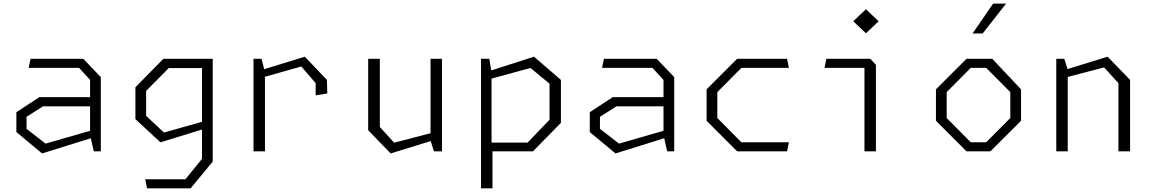

<svg xmlns="http://www.w3.org/2000/svg" viewBox="-20 -818 6240 1038"><path d="M467 -88V-386L407.5 -451H135L145 -500H430.5L525 -401V0H487ZM68.5 -104V-211.5L193 -293H491.5V-243H212.5L123.5 -186.5V-121.5L226.5 -41.5L491.5 -118V-77L207.5 11.5Z M765 151H982.5L1072 41V-139.5V-149.5V-500H1130V56L1010.5 200H775ZM712 -174V-346L863 -500H1105.5V-450H892.5L770 -326.5V-191.5L866.5 -101.5L1105.5 -169V-128L847.5 -48.5Z M1686.5 -368.5 1609 -458.5 1370 -391V-432L1628 -511.5L1747.5 -386L1749.5 -312.5L1686.5 -302.5ZM1350.5 -500H1394L1412.5 -426.5V0H1350.5Z M2033.5 -131.5 2111 -46.5 2350 -109V-68L2092 11.5L1970.5 -114V-500H2033.5ZM2369.5 0H2326L2307.5 -58.5V-500H2369.5Z M2580.5 -500H2625.5L2637.5 -426.5V-31.5L2642.5 -12.5V200H2580.5ZM2619 -47H2832L2951 -170.5V-365.5L2848 -450.5L2619 -388V-432L2867 -511.5L3012.5 -386V-154L2861.5 0H2619Z M3567 -88V-386L3507.5 -451H3235L3245 -500H3530.5L3625 -401V0H3587ZM3168.5 -104V-211.5L3293 -293H3591.5V-243H3312.5L3223.5 -186.5V-121.5L3326.5 -41.5L3591.5 -118V-77L3307.5 11.5Z M3800 -165V-335L3965 -500H4235L4245 -451H3988L3858 -320V-180L3988 -49H4245L4235 0H3965Z M4653.5 -469 4676.5 -451H4437.5L4447.5 -500H4685L4715.5 -467.5V0H4653.5ZM4593 -703 4661.5 -768 4730 -703 4661.5 -638Z M5040 -165V-335L5205 -500H5344.5L5500 -335V-165L5334.5 0H5205ZM5311.5 -49 5442 -180V-320L5311.5 -451H5228L5098 -320V-180L5228 -49ZM5419 -798.5H5349L5238 -637H5292.5Z M6026.5 -368.5 5949 -453.5 5710 -391V-432L5968 -511.5L6089.5 -386V0H6026.5ZM5690.5 -500H5734L5752.5 -441.5V0H5690.5Z"/></svg>

Font: Monaspace Krypton Var
Style: Regular
Weight: 400
Designer: Riley Cran and the Lettermatic Team
Version: Version 1.101 (Monaspace Krypton Var)